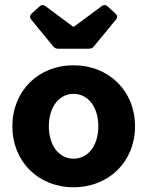

<svg xmlns="http://www.w3.org/2000/svg" viewBox="-20 -750 600 781"><path d="M106.4 -670.9 197.3 -560.5C202.1 -554.7 209 -551.8 216.8 -551.8H341.8C349.6 -551.8 356.4 -554.7 361.3 -560.5L452.1 -670.9C458 -678.7 458 -686.5 451.2 -693.4L417 -724.6C410.2 -730.5 402.3 -731.4 394.5 -725.6L281.2 -641.6H277.3L164.1 -725.6C156.2 -731.4 148.4 -730.5 141.6 -724.6L107.4 -693.4C100.6 -686.5 100.6 -678.7 106.4 -670.9ZM279.3 11.7C422.9 11.7 529.3 -92.8 529.3 -236.3C529.3 -379.9 422.9 -484.4 279.3 -484.4C135.7 -484.4 30.3 -379.9 30.3 -236.3C30.3 -92.8 135.7 11.7 279.3 11.7ZM279.3 -104.5C220.7 -104.5 178.7 -157.2 178.7 -236.3C178.7 -315.4 220.7 -368.2 279.3 -368.2C337.9 -368.2 379.9 -315.4 379.9 -236.3C379.9 -157.2 337.9 -104.5 279.3 -104.5Z"/></svg>

Font: Ed Sans Neue
Style: Bold
Weight: 700
Designer: Stephen Hutchings
Version: Version 1.004;PS 001.004;hotconv 1.0.88;makeotf.lib2.5.64775